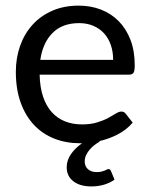

<svg xmlns="http://www.w3.org/2000/svg" viewBox="-20 -505 538 686"><path d="M367.2 99.1Q373.5 99.1 376 105L389.2 136.7Q375 147.5 353.3 154.3Q331.5 161.1 307.1 161.1Q265.6 161.1 241.9 142.6Q218.3 124 218.3 92.8Q218.3 67.9 233.4 45.9Q248.5 23.9 273.4 6.8H265.6Q215.8 6.8 173.8 -9.8Q131.8 -26.4 101.3 -58.8Q70.8 -91.3 53.7 -138.9Q36.6 -186.5 36.6 -248.5Q36.6 -298.3 52 -341.6Q67.4 -384.8 96.4 -416.7Q125.5 -448.7 167.2 -466.8Q209 -484.9 261.2 -484.9Q304.2 -484.9 340.8 -470.7Q377.4 -456.5 404.3 -429.2Q431.2 -401.9 446.3 -362.3Q461.4 -322.8 461.4 -271.5Q461.4 -251.5 457 -244.9Q452.6 -238.3 440.9 -238.3H121.6Q122.6 -193.4 133.8 -159.9Q145 -126.5 164.8 -104.5Q184.6 -82.5 211.9 -71.5Q239.3 -60.5 272.9 -60.5Q304.2 -60.5 327.1 -67.6Q350.1 -74.7 366.5 -83.5Q382.8 -92.3 394 -99.4Q405.3 -106.4 413.6 -106.4Q418.9 -106.4 422.9 -104.2Q426.8 -102.1 429.7 -98.1L454.1 -66.9Q432.1 -41 400.4 -24.7Q368.7 -8.3 333.5 -0.5L337.4 0Q328.1 5.4 318.6 12.5Q309.1 19.5 301 28.8Q293 38.1 287.8 48.8Q282.7 59.6 282.7 71.8Q282.7 89.4 294.4 99.6Q306.2 109.9 324.7 109.9Q335.4 109.9 342.3 108.2Q349.1 106.4 354 104.5Q358.9 102.5 361.8 100.8Q364.7 99.1 367.2 99.1ZM262.7 -422.4Q202.6 -422.4 167.7 -387.2Q132.8 -352.1 124 -291H384.3Q384.3 -319.8 376 -344Q367.7 -368.2 352.1 -385.5Q336.4 -402.8 313.7 -412.6Q291 -422.4 262.7 -422.4Z"/></svg>

Font: Carlito
Style: Regular
Weight: 400
Designer: Lukasz Dziedzic
Foundry: tyPoland Lukasz Dziedzic
Version: Version 1.103; Beta1; all basic design good, some composites